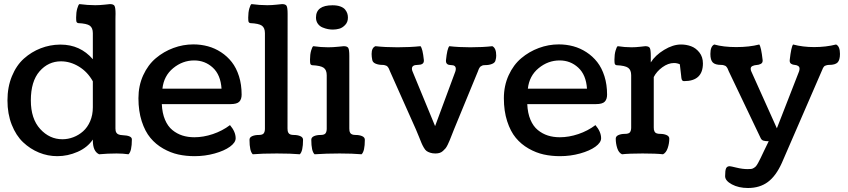

<svg xmlns="http://www.w3.org/2000/svg" viewBox="-20 -753 4162 942"><path d="M435.5 -226.6V-354Q409.7 -400.4 367.2 -426.3Q324.7 -452.1 279.3 -452.1Q216.8 -452.1 174.1 -403.1Q131.3 -354 131.3 -260.3Q131.3 -170.4 177.2 -120.1Q223.1 -69.8 286.1 -69.8Q313.5 -69.8 339.8 -79.8Q366.2 -89.8 387.7 -108.9Q409.2 -127.9 422.4 -158.4Q435.5 -189 435.5 -226.6ZM546.4 -658.2V-122.6Q546.4 -115.7 547.4 -111.1Q548.3 -106.4 551.5 -101.3Q554.7 -96.2 562 -93.3Q569.3 -90.3 581.1 -89.8Q627 -87.9 627 -69.3Q627 -10.7 610.4 3.9Q583.5 0 552.2 0Q508.3 0 466.3 3.9Q435.5 -10.3 435.5 -64V-68.4Q409.2 -29.3 360.8 -8.1Q312.5 13.2 261.2 13.2Q214.4 13.2 171.4 -4.4Q128.4 -22 93.5 -54.9Q58.6 -87.9 37.6 -141.1Q16.6 -194.3 16.6 -260.3Q16.6 -326.2 38.6 -379.4Q60.5 -432.6 97.4 -465.6Q134.3 -498.5 179.7 -516.1Q225.1 -533.7 274.4 -534.2H277.3Q373.5 -534.2 435.5 -462.4V-590.3Q435.5 -616.2 420.7 -627Q405.8 -637.7 363.3 -639.6Q356.9 -641.1 355.2 -646Q353.5 -650.9 353.5 -667Q353.5 -691.9 358.9 -710.9Q364.3 -730 369.6 -732.9Q410.2 -727.5 447.3 -727.5Q469.2 -727.5 493.7 -730.2Q518.1 -732.9 519.5 -732.9Q536.6 -732.9 541.7 -724.4Q546.9 -715.8 546.9 -685.1Q546.9 -681.6 546.6 -672.6Q546.4 -663.6 546.4 -658.2Z M1165.5 -288.6Q1165.5 -266.1 1154.1 -254.2Q1142.6 -242.2 1110.8 -242.2H773.9Q775.9 -197.8 789.6 -165.5Q803.2 -133.3 825.7 -115Q848.1 -96.7 875 -88.1Q901.9 -79.6 933.6 -79.6Q978 -79.6 1024.4 -95.2Q1070.8 -110.8 1108.4 -139.2Q1136.2 -106.4 1136.2 -74.7Q1136.2 -53.7 1108.4 -33.4Q1080.6 -13.2 1033.2 0Q985.8 13.2 934.6 13.2Q892.6 13.2 854.7 4.9Q816.9 -3.4 780.5 -24.2Q744.1 -44.9 717.8 -76.7Q691.4 -108.4 675.3 -158.2Q659.2 -208 659.2 -271Q659.2 -332.5 682.6 -383.8Q706.1 -435.1 744.6 -467.5Q783.2 -500 830.8 -517.6Q878.4 -535.2 928.7 -535.2Q965.8 -535.2 1000 -525.9Q1034.2 -516.6 1064.5 -496.8Q1094.7 -477.1 1117.2 -448.5Q1139.6 -419.9 1152.6 -378.9Q1165.5 -337.9 1165.5 -288.6ZM1066.9 -317.9Q1062.5 -385.7 1024.2 -421.1Q985.8 -456.5 932.6 -456.5Q876 -456.5 829.8 -418.7Q783.7 -380.9 776.9 -317.9Z M1390.6 -122.6Q1390.6 -115.2 1391.4 -111.1Q1392.1 -106.9 1394.8 -101.6Q1397.5 -96.2 1404.3 -93.5Q1411.1 -90.8 1421.9 -90.8Q1440.4 -90.8 1453.6 -85Q1466.8 -79.1 1466.8 -67.4Q1466.8 -10.3 1450.7 3.9Q1408.7 0 1338.4 0Q1263.2 0 1220.2 3.9Q1204.1 -10.7 1204.1 -67.4Q1204.1 -79.1 1217.3 -85Q1230.5 -90.8 1249 -90.8Q1268.1 -90.8 1273.9 -98.9Q1279.8 -106.9 1279.8 -121.6V-590.3Q1279.8 -616.2 1264.9 -627Q1250 -637.7 1207.5 -639.6Q1201.2 -641.1 1199.5 -646Q1197.8 -650.9 1197.8 -667Q1197.8 -691.9 1203.1 -710.9Q1208.5 -730 1213.9 -732.9Q1254.4 -727.5 1291.5 -727.5Q1313.5 -727.5 1337.9 -730.2Q1362.3 -732.9 1363.8 -732.9Q1380.9 -732.9 1386 -724.4Q1391.1 -715.8 1391.1 -685.1Q1391.1 -684.1 1391.1 -682.1Q1390.6 -613.3 1390.6 -122.6Z M1613.3 -607.9Q1601.6 -607.9 1589.4 -610.1Q1577.1 -612.3 1562.7 -618.2Q1548.3 -624 1539.3 -636.7Q1530.3 -649.4 1530.3 -667Q1530.3 -727.1 1611.3 -727.1Q1634.3 -727.1 1650.1 -721.2Q1666 -715.3 1673.6 -705.6Q1681.2 -695.8 1684.1 -686.5Q1687 -677.2 1687 -666.5Q1687 -644.5 1673.3 -630.4Q1659.7 -616.2 1644.3 -612.1Q1628.9 -607.9 1613.3 -607.9ZM1693.8 -478.5V-122.6Q1693.8 -115.2 1694.6 -111.1Q1695.3 -106.9 1698 -101.6Q1700.7 -96.2 1707.5 -93.5Q1714.4 -90.8 1725.1 -90.8Q1743.7 -90.8 1756.8 -85Q1770 -79.1 1770 -67.4Q1770 -10.3 1753.9 3.9Q1710 0 1646.5 0Q1580.6 0 1523.4 3.9Q1507.3 -10.7 1507.3 -67.4Q1507.3 -79.1 1520.5 -85Q1533.7 -90.8 1552.2 -90.8Q1571.3 -90.8 1577.1 -98.9Q1583 -106.9 1583 -121.6V-383.8Q1583 -409.7 1568.1 -420.4Q1553.2 -431.2 1510.7 -433.1Q1504.4 -434.6 1502.7 -439.5Q1501 -444.3 1501 -460.4Q1501 -485.4 1506.3 -504.4Q1511.7 -523.4 1517.1 -526.4Q1554.7 -521 1589.8 -521Q1613.3 -521 1639.2 -523.7Q1665 -526.4 1666.5 -526.4Q1683.6 -526.4 1688.7 -517.8Q1693.8 -509.3 1693.8 -478.5Z M2003.9 -402.8 2114.7 -134.3 2213.9 -401.9Q2216.3 -409.2 2216.3 -415Q2216.3 -433.6 2193.8 -433.6Q2168 -433.6 2168 -453.6V-457Q2173.8 -515.1 2184.6 -526.4Q2230 -521 2287.6 -521Q2348.6 -521 2395.5 -526.4Q2414.6 -517.1 2414.6 -480Q2414.6 -468.8 2411.1 -457Q2408.7 -445.3 2394.3 -439.5Q2379.9 -433.6 2361.8 -433.6Q2356 -433.6 2351.3 -432.9Q2346.7 -432.1 2343.3 -429.9Q2339.8 -427.7 2337.6 -426.5Q2335.4 -425.3 2333 -421.1Q2330.6 -417 2329.8 -415.8Q2329.1 -414.6 2327.1 -409.2Q2325.2 -403.8 2324.7 -402.8L2207.5 -118.2Q2203.6 -108.4 2196.8 -91.1Q2189.9 -73.7 2186.5 -65.2Q2183.1 -56.6 2177 -43.9Q2170.9 -31.2 2165.8 -25.1Q2160.6 -19 2153.1 -12.2Q2145.5 -5.4 2136.5 -2.7Q2127.4 0 2116.2 0Q2101.6 0 2090.6 -3.7Q2079.6 -7.3 2072.8 -12.2Q2065.9 -17.1 2059.1 -29.1Q2052.2 -41 2048.1 -51Q2043.9 -61 2035.6 -81.8Q2027.3 -102.5 2020.5 -118.2L1893.1 -403.8Q1892.6 -405.3 1890.1 -411.1Q1887.7 -417 1886.7 -418.7Q1885.7 -420.4 1882.6 -424.6Q1879.4 -428.7 1876.2 -430.2Q1873 -431.6 1867.9 -433.1Q1862.8 -434.6 1856 -434.6Q1837.9 -434.6 1823.5 -440.4Q1809.1 -446.3 1806.6 -458Q1803.2 -474.1 1803.2 -488.3Q1803.2 -519 1822.3 -526.4Q1869.1 -521 1930.2 -521Q1991.7 -521 2043 -526.4Q2053.7 -515.1 2059.6 -458V-454.6Q2059.6 -434.6 2028.8 -434.6Q2001 -434.6 2001 -416Q2001 -409.2 2003.9 -402.8Z M2958.5 -288.6Q2958.5 -266.1 2947 -254.2Q2935.5 -242.2 2903.8 -242.2H2566.9Q2568.8 -197.8 2582.5 -165.5Q2596.2 -133.3 2618.7 -115Q2641.1 -96.7 2668 -88.1Q2694.8 -79.6 2726.6 -79.6Q2771 -79.6 2817.4 -95.2Q2863.8 -110.8 2901.4 -139.2Q2929.2 -106.4 2929.2 -74.7Q2929.2 -53.7 2901.4 -33.4Q2873.5 -13.2 2826.2 0Q2778.8 13.2 2727.5 13.2Q2685.5 13.2 2647.7 4.9Q2609.9 -3.4 2573.5 -24.2Q2537.1 -44.9 2510.7 -76.7Q2484.4 -108.4 2468.3 -158.2Q2452.1 -208 2452.1 -271Q2452.1 -332.5 2475.6 -383.8Q2499 -435.1 2537.6 -467.5Q2576.2 -500 2623.8 -517.6Q2671.4 -535.2 2721.7 -535.2Q2758.8 -535.2 2793 -525.9Q2827.1 -516.6 2857.4 -496.8Q2887.7 -477.1 2910.2 -448.5Q2932.6 -419.9 2945.6 -378.9Q2958.5 -337.9 2958.5 -288.6ZM2859.9 -317.9Q2855.5 -385.7 2817.1 -421.1Q2778.8 -456.5 2725.6 -456.5Q2668.9 -456.5 2622.8 -418.7Q2576.7 -380.9 2569.8 -317.9Z M3172.9 -478.5V-446.8Q3194.8 -481.9 3238.3 -508.3Q3281.7 -534.7 3321.3 -534.7Q3347.2 -534.7 3370.6 -526.1Q3394 -517.6 3411.4 -495.6Q3428.7 -473.6 3428.7 -441.9Q3428.7 -355 3336.4 -355Q3334.5 -355 3332.5 -355.5Q3330.6 -356 3329.3 -356.9Q3328.1 -357.9 3327.1 -358.9Q3326.2 -359.9 3325.4 -361.8Q3324.7 -363.8 3324.2 -365.2Q3323.7 -366.7 3323.2 -369.9Q3322.8 -373 3322.5 -375Q3322.3 -377 3322 -380.6Q3321.8 -384.3 3321.3 -386.7L3315.4 -437.5Q3302.2 -443.8 3286.6 -443.8Q3258.3 -443.8 3229.7 -423.1Q3201.2 -402.3 3187.5 -375V-127.9Q3187.5 -120.6 3188.2 -116.5Q3189 -112.3 3191.7 -106.9Q3194.3 -101.6 3201.2 -98.9Q3208 -96.2 3218.8 -96.2Q3237.3 -96.2 3250.5 -90.3Q3263.7 -84.5 3263.7 -72.8Q3263.7 -49.3 3255.9 -26.4Q3248 -3.4 3232.9 3.9Q3198.7 0 3132.8 0Q3066.9 0 3031.7 3.9Q3015.6 -3.4 3008.3 -26.1Q3001 -48.8 3001 -72.8Q3001 -84.5 3014.2 -90.3Q3027.3 -96.2 3045.9 -96.2Q3064.9 -96.2 3070.8 -104.2Q3076.7 -112.3 3076.7 -127V-383.8Q3076.7 -409.7 3061.8 -420.4Q3046.9 -431.2 3004.4 -433.1Q2998 -434.6 2996.3 -439.5Q2994.6 -444.3 2994.6 -460.4Q2994.6 -485.4 3000 -504.4Q3005.4 -523.4 3010.7 -526.4Q3045.4 -521 3078.6 -521Q3099.1 -521 3121.8 -523.7Q3144.5 -526.4 3146 -526.4Q3163.1 -526.4 3168 -517.8Q3172.9 -509.3 3172.9 -478.5Z M3666 -402.8 3791.5 -123.5 3900.4 -402.8Q3902.8 -410.2 3902.8 -416Q3902.8 -425.3 3895.3 -429.7Q3887.7 -434.1 3878.7 -434.6Q3869.6 -435.1 3862.1 -439.7Q3854.5 -444.3 3854.5 -454.6V-458Q3861.8 -523.4 3871.1 -534.7Q3918.9 -522 3974.1 -522Q4032.7 -522 4082 -534.7Q4101.1 -525.9 4101.1 -488.3Q4101.1 -458.5 4089.4 -446.5Q4077.6 -434.6 4048.3 -434.6Q4041.5 -434.6 4036.1 -433.1Q4030.8 -431.6 4027.6 -430.2Q4024.4 -428.7 4021.5 -424.8Q4018.6 -420.9 4017.6 -418.7Q4016.6 -416.5 4014.4 -411.1Q4012.2 -405.8 4011.2 -403.8L3815.9 46.4Q3787.1 110.4 3747.3 139.9Q3707.5 169.4 3649.9 169.4Q3604 169.4 3570.8 151.6Q3537.6 133.8 3537.6 111.3Q3537.6 82.5 3542.5 72.5Q3547.4 62.5 3560.1 62.5Q3564.9 62.5 3594 69.6Q3623 76.7 3647.9 76.7Q3659.2 76.7 3665.5 75.9Q3671.9 75.2 3678.7 70.8Q3685.5 66.4 3689 62.5Q3692.4 58.6 3699.7 45.9Q3707 33.2 3711.9 22.2Q3716.8 11.2 3728.8 -13.4Q3740.7 -38.1 3751.5 -60.1Q3733.4 -60.1 3724.6 -63.2Q3715.8 -66.4 3711.4 -76.7L3555.2 -403.8Q3554.7 -405.3 3552.2 -411.1Q3549.8 -417 3548.8 -418.7Q3547.9 -420.4 3544.7 -424.6Q3541.5 -428.7 3538.3 -430.2Q3535.2 -431.6 3530 -433.1Q3524.9 -434.6 3518.1 -434.6Q3488.8 -434.6 3477.1 -446.5Q3465.3 -458.5 3465.3 -488.3Q3465.3 -525.9 3484.4 -534.7Q3528.8 -522 3592.3 -522Q3656.7 -522 3705.1 -534.7Q3714.4 -523.4 3721.7 -458V-454.6Q3721.7 -444.3 3712.4 -439.5Q3703.1 -434.6 3692.4 -434.1Q3681.6 -433.6 3672.4 -429.4Q3663.1 -425.3 3663.1 -416Q3663.1 -408.2 3666 -402.8Z"/></svg>

Font: Coustard
Style: Regular
Weight: 400
Foundry: vernon adams
Version: Version 1.001